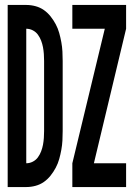

<svg xmlns="http://www.w3.org/2000/svg" viewBox="-20 -755 540 775"><path d="M272 0V-96L403 -639H272V-735H489V-639L359 -96H489V0ZM11 0V-735H86Q105 -735 123.5 -730Q142 -725 157 -714.5Q172 -704 184 -689Q196 -674 205 -657Q214 -640 219 -622Q224 -604 227.5 -585Q231 -566 232 -547Q233 -528 233 -509V-226Q233 -207 232 -188Q231 -169 227.5 -150Q224 -131 219 -113Q214 -95 205 -78Q196 -61 184 -46Q172 -31 157 -20.5Q142 -10 123.5 -5Q105 0 86 0ZM86 -96Q100 -96 112.5 -102.5Q125 -109 133 -120Q141 -131 146 -144Q151 -157 153.5 -170.5Q156 -184 157 -198Q158 -212 158 -226V-509Q158 -523 157 -537Q156 -551 153.5 -564.5Q151 -578 146 -591Q141 -604 133 -615Q125 -626 112.5 -632.5Q100 -639 86 -639Z"/></svg>

Font: Iosevka SS18
Style: Bold
Weight: 700
Monospace: yes
Designer: Belleve Invis
Foundry: Belleve Invis
Version: Version 25.1.1; ttfautohint (v1.8.4)